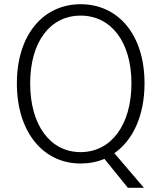

<svg xmlns="http://www.w3.org/2000/svg" viewBox="-20 -762 766 910"><path d="M586 128H662L522 -36C610 -97 665 -214 665 -367C665 -598 540 -742 362 -742C186 -742 60 -598 60 -367C60 -134 186 13 362 13C401 13 439 6 475 -9ZM362 -41C218 -41 123 -169 123 -367C123 -564 218 -688 362 -688C506 -688 603 -564 603 -367C603 -169 506 -41 362 -41Z"/></svg>

Font: Spoqa Han Sans Neo Light
Style: Regular
Weight: 300
Designer: [Spoqa Han Sans Neo] Dong-huui Kim ___ Younghwa Kang ___ Yujin Lee ___ [Noto Sans] Ryoko NISHIZUKA ____ (kana & ideograp
Foundry: Spoqa (http://www.spoqa-han-sans.com)
Version: Version 1.100;hotconv 1.0.109;makeotfexe 2.5.65596